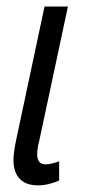

<svg xmlns="http://www.w3.org/2000/svg" viewBox="-20 -555 262 585"><path d="M95.7 9.8Q58.6 9.8 39.8 -10.5Q21 -30.8 21 -67.9Q21 -79.1 23.4 -96.2Q25.9 -113.3 29.8 -131.3L115.7 -535.2H187L99.6 -126Q96.2 -113.3 94.7 -103Q93.3 -92.8 93.3 -83.5Q93.3 -69.8 99.6 -62Q106 -54.2 118.2 -54.2Q127.9 -54.2 138.7 -56.9Q149.4 -59.6 160.2 -63.5V-4.9Q145 2 128.2 5.9Q111.3 9.8 95.7 9.8Z"/></svg>

Font: Open Sans Condensed
Style: Italic
Weight: 400
Width: 3
Italic angle: -12°
Designer: Monotype Design Team
Foundry: Monotype Imaging Inc.
Version: Version 3.000